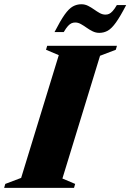

<svg xmlns="http://www.w3.org/2000/svg" viewBox="-62 -906 628 926"><path d="M221.5 -640 160 -666 165.5 -685H502L496.5 -666L420.5 -637L239 -45L300.5 -19L295 0H-42L-36.5 -19L40 -48ZM546.5 -881.5Q518 -826.5 497.2 -797.5Q476.5 -768.5 457.8 -758Q439 -747.5 417 -747.5Q400 -747.5 384.8 -755Q369.5 -762.5 355.5 -772.5Q341.5 -782.5 328 -790Q314.5 -797.5 301 -797.5Q291.5 -797.5 283.2 -794Q275 -790.5 266 -780.8Q257 -771 245.5 -751.5H201Q229.5 -807 250 -835.8Q270.5 -864.5 289.5 -875Q308.5 -885.5 330.5 -885.5Q347.5 -885.5 362.5 -878Q377.5 -870.5 391.5 -860.5Q405.5 -850.5 419 -843Q432.5 -835.5 446.5 -835.5Q456 -835.5 464 -839Q472 -842.5 481.2 -852.5Q490.5 -862.5 501.5 -881.5Z"/></svg>

Font: Newsreader 36pt ExtraBold
Style: Italic
Weight: 800
Italic angle: -17°
Designer: Hugues Gentile
Foundry: Production Type
Version: Version 1.003